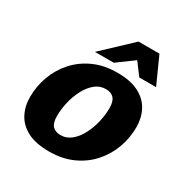

<svg xmlns="http://www.w3.org/2000/svg" viewBox="-170 -868 983 1020"><g transform="rotate(30 321.5 -358.0)"><path d="M375.5 -531.5Q456.5 -531.5 507.5 -505Q558.5 -478.5 582.5 -432.8Q606.5 -387 606.5 -331Q606.5 -264.5 584 -203Q561.5 -141.5 518 -92.8Q474.5 -44 411.5 -15.5Q348.5 13 267.5 13Q186.5 13 135.5 -13.5Q84.5 -40 60.5 -85.5Q36.5 -131 36.5 -187.5Q36.5 -254 59 -315.5Q81.5 -377 125 -425.8Q168.5 -474.5 231.5 -503Q294.5 -531.5 375.5 -531.5ZM277.5 -93Q314 -93 342.8 -116.8Q371.5 -140.5 391.2 -178.5Q411 -216.5 421.5 -261Q432 -305.5 432 -347Q432 -388 415.2 -406.8Q398.5 -425.5 365.5 -425.5Q328.5 -425.5 300 -401.8Q271.5 -378 251.5 -339.8Q231.5 -301.5 221.2 -257.2Q211 -213 211 -171.5Q211 -130.5 227.8 -111.8Q244.5 -93 277.5 -93ZM215.5 -567.5 388.5 -730.5H517L590.5 -567.5H487.5L432 -641.5L331 -567.5Z"/></g></svg>

Font: Newsreader 6pt
Style: Bold Italic
Weight: 700
Italic angle: -17°
Designer: Hugues Gentile
Foundry: Production Type
Version: Version 1.003; ttfautohint (v1.8.3)